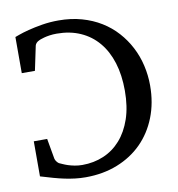

<svg xmlns="http://www.w3.org/2000/svg" viewBox="-79 -759 786 848"><g transform="rotate(-10 313.5 -335.5)"><path d="M587.9 -334Q587.9 -256.3 562.5 -191.9Q537.1 -127.4 491.2 -81.3Q445.3 -35.2 380.6 -9.5Q315.9 16.1 237.8 16.1Q213.9 16.1 191.4 13.4Q168.9 10.7 145.3 5.9Q121.6 1 95.7 -6.3Q69.8 -13.7 39.1 -22.9V-180.2H99.1L115.2 -88.9Q116.7 -82 122.1 -75.2Q127.4 -68.4 131.8 -65.9Q137.7 -63.5 147.2 -59.1Q156.7 -54.7 169.4 -50.5Q182.1 -46.4 198.2 -43.2Q214.4 -40 232.9 -40Q284.2 -40 328.1 -58.6Q372.1 -77.1 404.5 -113.8Q437 -150.4 455.6 -204.8Q474.1 -259.3 474.1 -331.1Q474.1 -400.9 456.8 -456.3Q439.5 -511.7 406.7 -550.5Q374 -589.4 327.1 -610.1Q280.3 -630.9 221.2 -630.9Q203.6 -630.9 189 -628.7Q174.3 -626.5 163.6 -623.5Q152.8 -620.6 146.7 -618.2Q140.6 -615.7 140.1 -615.2Q132.3 -611.8 127.4 -606.4Q122.6 -601.1 121.1 -595.2L98.1 -485.8H39.1V-647.9Q41 -648.4 58.1 -654.8Q75.2 -661.1 102.5 -668.2Q129.9 -675.3 165.3 -681.2Q200.7 -687 238.8 -687Q294.9 -687 342.5 -673.6Q390.1 -660.2 429 -636.2Q467.8 -612.3 497.3 -579.3Q526.9 -546.4 547.1 -507.3Q567.4 -468.3 577.6 -424.1Q587.9 -379.9 587.9 -334Z"/></g></svg>

Font: Charis SIL
Style: Regular
Weight: 400
Foundry: SIL International
Version: Version 4.112